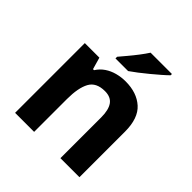

<svg xmlns="http://www.w3.org/2000/svg" viewBox="-203 -914 1063 1063"><g transform="rotate(45 328.5 -383.0)"><path d="M388 -556Q476 -556 529 -508.5Q582 -461 582 -356V0H433V-319Q433 -378 412 -407.5Q391 -437 345 -437Q277 -437 252 -390.5Q227 -344 227 -257V0H78V-546H192L212 -476H220Q238 -504 264 -521.5Q290 -539 322 -547.5Q354 -556 388 -556ZM540 -756Q526 -742 503 -722Q480 -702 453.5 -680Q427 -658 401.5 -638.5Q376 -619 357 -606H258V-619Q274 -638 295.5 -663.5Q317 -689 338 -716.5Q359 -744 373 -766H540Z"/></g></svg>

Font: Noto Sans Devanagari
Style: Regular
Weight: 400
Designer: Jelle Bosma - Monotype Design Team
Foundry: Monotype Imaging Inc.
Version: Version 2.003